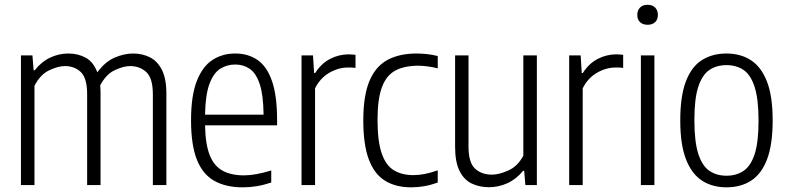

<svg xmlns="http://www.w3.org/2000/svg" viewBox="-20 -773 3288 802"><path d="M67.5 0V-541.5H115.5L120.5 -479.5H125Q153.5 -515.5 189.8 -532.5Q226 -549.5 265.5 -549.5Q306 -549.5 338 -532Q370 -514.5 386.5 -471Q419.5 -515.5 459.2 -532.5Q499 -549.5 536 -549.5Q574 -549.5 605.5 -534Q637 -518.5 656 -481.8Q675 -445 675 -380.5V0H618.5V-379Q618.5 -446.5 591.2 -471.8Q564 -497 523.5 -497Q496.5 -497 460 -480.2Q423.5 -463.5 398.5 -416.5Q400 -400.5 400 -382V0H344V-379Q344 -446.5 317.8 -471.8Q291.5 -497 251 -497Q222.5 -497 185.2 -479.2Q148 -461.5 124 -414.5V0Z M994 9.5Q923 9.5 874.8 -17.8Q826.5 -45 802.2 -106.5Q778 -168 778 -271Q778 -372.5 801.8 -433.8Q825.5 -495 867 -522.2Q908.5 -549.5 962.5 -549.5Q1016.5 -549.5 1055.8 -522.5Q1095 -495.5 1116.2 -434.2Q1137.5 -373 1137.5 -270.5V-249.5H836.5Q838 -170 856.2 -124.5Q874.5 -79 910.2 -59.8Q946 -40.5 999 -40.5Q1047 -40.5 1113 -61V-10.5Q1079.5 0.5 1050.8 5Q1022 9.5 994 9.5ZM962.5 -503.5Q927.5 -503.5 899.5 -485.5Q871.5 -467.5 854.8 -422Q838 -376.5 836.5 -294H1081Q1080 -376.5 1064.8 -422Q1049.5 -467.5 1023.2 -485.5Q997 -503.5 962.5 -503.5Z M1239.5 0V-541.5H1287.5L1292 -468H1296.5Q1321.5 -507.5 1358.5 -526.8Q1395.5 -546 1436 -546Q1445 -546 1452.5 -545.2Q1460 -544.5 1465 -544V-489.5Q1456.5 -490.5 1449.5 -490.8Q1442.5 -491 1433.5 -491Q1393.5 -491 1355.2 -468.8Q1317 -446.5 1296 -404V0Z M1698 9.5Q1633.5 9.5 1588.8 -17.8Q1544 -45 1520.8 -106.5Q1497.5 -168 1497.5 -270.5Q1497.5 -373.5 1523.2 -434.8Q1549 -496 1598.8 -522.8Q1648.5 -549.5 1720 -549.5Q1741 -549.5 1763.8 -547Q1786.5 -544.5 1808.5 -539V-487.5Q1785 -493.5 1763.5 -496Q1742 -498.5 1727.5 -498.5Q1669.5 -498.5 1631.8 -478.5Q1594 -458.5 1575.5 -409.2Q1557 -360 1557 -272.5Q1557 -184 1574 -133.5Q1591 -83 1624.5 -62.2Q1658 -41.5 1707.5 -41.5Q1728.5 -41.5 1753.5 -46.2Q1778.5 -51 1808.5 -61.5V-10.5Q1779.5 0 1752 4.8Q1724.5 9.5 1698 9.5Z M2023 9Q1983 9 1950.8 -6.2Q1918.5 -21.5 1899.8 -58.5Q1881 -95.5 1881 -159.5V-541.5H1937V-160.5Q1937 -94 1964.2 -68.8Q1991.5 -43.5 2034.5 -43.5Q2064.5 -43.5 2103.2 -60.8Q2142 -78 2166 -122.5V-541.5H2222.5V0H2174.5L2169.5 -59.5H2165Q2136.5 -24.5 2099.5 -7.8Q2062.5 9 2023 9Z M2357.5 0V-541.5H2405.5L2410 -468H2414.5Q2439.5 -507.5 2476.5 -526.8Q2513.5 -546 2554 -546Q2563 -546 2570.5 -545.2Q2578 -544.5 2583 -544V-489.5Q2574.5 -490.5 2567.5 -490.8Q2560.5 -491 2551.5 -491Q2511.5 -491 2473.2 -468.8Q2435 -446.5 2414 -404V0Z M2657 0V-541.5H2713.5V0ZM2685 -669.5Q2665 -669.5 2653.5 -680.5Q2642 -691.5 2642 -710.5Q2642 -730 2653.5 -741.5Q2665 -753 2685 -753Q2705 -753 2716.5 -741.5Q2728 -730 2728 -710.5Q2728 -691.5 2716.5 -680.5Q2705 -669.5 2685 -669.5Z M3014.5 9.5Q2956 9.5 2912.8 -18.2Q2869.5 -46 2845.5 -107.5Q2821.5 -169 2821.5 -270Q2821.5 -371.5 2845 -433Q2868.5 -494.5 2912 -522Q2955.5 -549.5 3014.5 -549.5Q3073 -549.5 3116.2 -521.8Q3159.5 -494 3183.5 -432.8Q3207.5 -371.5 3207.5 -270.5Q3207.5 -169 3184 -107.5Q3160.5 -46 3117.2 -18.2Q3074 9.5 3014.5 9.5ZM3014.5 -39Q3055.5 -39 3085.8 -59.2Q3116 -79.5 3132.2 -129.2Q3148.5 -179 3148.5 -268.5Q3148.5 -359.5 3132 -410.2Q3115.5 -461 3085.5 -481Q3055.5 -501 3014.5 -501Q2973.5 -501 2943.5 -481Q2913.5 -461 2897 -411.2Q2880.5 -361.5 2880.5 -272Q2880.5 -181 2896.8 -130.5Q2913 -80 2943.2 -59.5Q2973.5 -39 3014.5 -39Z"/></svg>

Font: Encode Sans Condensed Condensed Light
Style: Regular
Weight: 300
Width: 3
Designer: Multiple Designers
Foundry: Impallari Type
Version: Version 3.000; ttfautohint (v1.8.3) -l 8 -r 50 -G 200 -x 14 